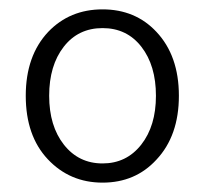

<svg xmlns="http://www.w3.org/2000/svg" viewBox="-20 -828 440 410"><path d="M83 -760Q129 -808 199 -808Q269 -808 314 -760Q362 -709 362 -623.5Q362 -538 314 -487Q269 -438 199 -438Q129 -438 82 -488Q35 -538 35 -623.5Q35 -709 83 -760ZM116.5 -519Q148 -479 199 -479Q250 -479 281.5 -519Q313 -559 313 -623.5Q313 -688 282 -728Q251 -768 199 -768Q147 -768 116 -728Q85 -688 85 -623.5Q85 -559 116.5 -519Z"/></svg>

Font: Resource Han Rounded KR Light
Style: Regular
Weight: 300
Designer: Cyano Hao (round all glyphs); Ryoko NISHIZUKA 西塚涼子 (kana, bopomofo & ideographs); Paul D. Hunt (Latin, Greek & Cyrillic)
Foundry: Cyano Hao
Version: 0.990